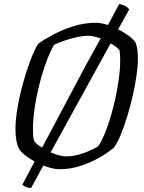

<svg xmlns="http://www.w3.org/2000/svg" viewBox="-20 -832 708 944"><path d="M133 92Q117 92 106 86.5Q95 81 90 76L150 -38Q125 -52 104.5 -68Q84 -84 75 -98Q65 -116 60.5 -141.5Q56 -167 56 -197Q56 -242 66 -301.5Q76 -361 93 -422.5Q110 -484 129.5 -535.5Q149 -587 168 -617Q197 -638 242 -662Q287 -686 341 -703Q395 -720 451 -720Q476 -720 511 -709Q527 -740 541.5 -766.5Q556 -793 566 -812Q587 -809 599 -801Q611 -793 615 -785L561 -688Q590 -673 613 -656Q636 -639 647 -622Q653 -606 655.5 -585.5Q658 -565 658 -544Q658 -507 651 -459Q644 -411 632 -359Q620 -307 605 -258Q590 -209 573.5 -169Q557 -129 540 -106Q513 -83 471 -58.5Q429 -34 378 -17Q327 0 272 0Q255 0 234.5 -5Q214 -10 193 -18ZM148 -139Q157 -124 187 -106L403 -513Q420 -544 438.5 -577Q457 -610 475 -643Q459 -649 443 -652.5Q427 -656 413 -656Q387 -656 356 -649Q325 -642 296 -632Q267 -622 246 -612Q227 -580 208 -529Q189 -478 174 -418.5Q159 -359 150.5 -301.5Q142 -244 142 -199Q142 -180 143 -165Q144 -150 148 -139ZM305 -63Q334 -63 365.5 -71.5Q397 -80 423 -92Q449 -104 462 -112Q483 -142 502.5 -194Q522 -246 537.5 -307.5Q553 -369 562 -428.5Q571 -488 571 -534Q571 -562 568 -584Q565 -590 553 -599.5Q541 -609 524 -619L229 -83Q249 -74 269 -68.5Q289 -63 305 -63Z"/></svg>

Font: Texturina Light
Style: Italic
Weight: 300
Italic angle: -11°
Designer: Guillermo Torres Carreño
Foundry: Omnibus-Type
Version: Version 1.002; ttfautohint (v1.8.3)